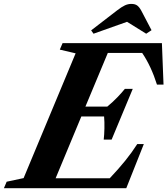

<svg xmlns="http://www.w3.org/2000/svg" viewBox="-86 -988 878 1008"><path d="M-65.5 0 -51 -34 38 -53 311 -708 228 -727.5 242.5 -761.5H764L772.5 -544H738Q707.5 -640.5 660.5 -710H480L362.5 -428.5H477.5Q506 -452 530.5 -477.5Q555 -503 569.5 -521.5H611L500 -255H458.5Q461.5 -280 462.2 -314Q463 -348 460.5 -376.5H341L206 -52H490Q536 -100.5 571 -143.8Q606 -187 634.5 -231.5H669L577 0ZM405 -811 392.5 -828.5 527.5 -932.5Q553.5 -952.5 570 -960Q586.5 -967.5 603.5 -967.5Q622.5 -967.5 633.8 -959.5Q645 -951.5 655.5 -932.5L709.5 -829.5L681.5 -811L581 -873.5Z"/></svg>

Font: Libre Caslon Text Bold
Style: Italic
Weight: 700
Italic angle: -22.583°
Designer: Pablo Impallari, Rodrigo Fuenzalida, Katja Schimmel
Foundry: Pablo Impallari, Rodrigo Fuenzalida
Version: Version 2.000